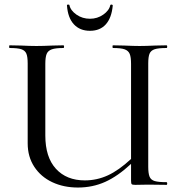

<svg xmlns="http://www.w3.org/2000/svg" viewBox="-20 -828 801 860"><path d="M726 0 644 -1 586 0Q573 0 570 -3Q567 -6 567 -19V-94Q508 -39 451.5 -13.5Q395 12 329 12Q265 12 214 -12Q163 -36 133.5 -81Q104 -126 104 -186V-544Q104 -574 98 -588Q92 -602 75.5 -607.5Q59 -613 23 -613Q21 -613 21 -619Q21 -625 23 -625L74 -624Q116 -622 143 -622Q172 -622 216 -624L264 -625Q267 -625 267 -619Q267 -613 264 -613Q229 -613 212 -607Q195 -601 189 -586.5Q183 -572 183 -542V-221Q183 -124 230.5 -72Q278 -20 360 -20Q414 -20 463 -42.5Q512 -65 567 -116V-542Q567 -572 561 -586.5Q555 -601 538.5 -607Q522 -613 486 -613Q484 -613 484 -619Q484 -625 486 -625L536 -624Q580 -622 605 -622Q633 -622 675 -624L726 -625Q729 -625 729 -619Q729 -613 726 -613Q690 -613 673 -607.5Q656 -602 650 -588Q644 -574 644 -544V-81Q644 -51 650 -36.5Q656 -22 673 -17Q690 -12 726 -12Q729 -12 729 -6Q729 0 726 0ZM280 -803Q279 -807 284.5 -807.5Q290 -808 291 -805Q296 -781 322.5 -762.5Q349 -744 383 -744Q416 -744 442.5 -762.5Q469 -781 474 -805Q475 -808 480 -807.5Q485 -807 485 -803Q480 -748 454 -719Q428 -690 383 -690Q338 -690 311 -719Q284 -748 280 -803Z"/></svg>

Font: Cormorant Infant Medium
Style: Regular
Weight: 500
Designer: Christian Thalmann (Catharsis Fonts)
Version: Version 3.000